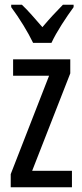

<svg xmlns="http://www.w3.org/2000/svg" viewBox="-20 -786 343 806"><path d="M119 -606H196C217 -652 259 -715 289 -756V-766H244C210 -731 192 -712 158 -672C128 -706 97 -743 72 -766H27V-756C62 -709 98 -650 119 -606ZM282 0V-69H115L275 -478V-537H35V-468H186L25 -55V0Z"/></svg>

Font: Noto Sans Arabic ExtCond
Style: Regular
Weight: 400
Width: 2
Designer: Monotype Design Team, Nadine Chahine, Nizar Qandah and Khaled Hosny
Foundry: Monotype Imaging Inc.
Version: Version 2.012